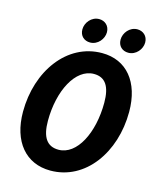

<svg xmlns="http://www.w3.org/2000/svg" viewBox="-124 -923 848 1022"><g transform="rotate(15 300.0 -411.5)"><path d="M251.1 12C443.7 12 576.4 -174 576.4 -398.2C576.4 -562.8 491.9 -663.7 357.2 -663.7C163.9 -663.7 30.2 -477.6 30.2 -253.5C30.2 -89.1 115.7 12 251.1 12ZM264.6 -106.5C200.6 -106.5 170.8 -151.4 170.8 -241.1C170.8 -406.8 242.1 -545.2 343.7 -545.2C406.6 -545.2 435.8 -500.6 435.8 -410.8C435.8 -244.9 366.2 -106.5 264.6 -106.5ZM279.3 -701.3C321.7 -701.3 352.4 -740.3 352.4 -776.9C352.4 -813 326 -834.5 295.1 -834.5C252.6 -834.5 222 -795.5 222 -758.6C222 -722.8 246.6 -701.3 279.3 -701.3ZM489.8 -701.3C532.3 -701.3 563.2 -740.3 563.2 -776.9C563.2 -813 536.5 -834.5 505.6 -834.5C463.2 -834.5 432.5 -795.5 432.5 -758.6C432.5 -722.8 457.2 -701.3 489.8 -701.3Z"/></g></svg>

Font: Source Code Variable
Style: Italic
Weight: 400
Italic angle: -11°
Monospace: yes
Designer: Paul D. Hunt, Teo Tuominen
Foundry: Adobe Systems Incorporated
Version: Version 1.005;PS 1.0;hotconv 16.6.54;makeotf.lib2.5.65590